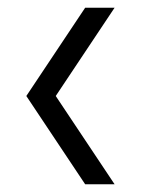

<svg xmlns="http://www.w3.org/2000/svg" viewBox="-20 -507 375 496"><path d="M200 -487H276L124 -259L276 -31H200L48 -259Z"/></svg>

Font: Afrihost Sans
Style: Regular
Weight: 400
Designer: Afrihost SP Pty Ltd
Version: Version 1.000